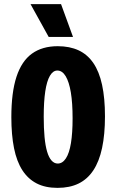

<svg xmlns="http://www.w3.org/2000/svg" viewBox="-20 -897 564 931"><path d="M259 14Q200 14 158 -7.5Q116 -29 88.5 -71.5Q61 -114 48 -178.5Q35 -243 35 -329Q35 -449 60 -525Q85 -601 135 -637Q185 -673 260 -673Q318 -673 361 -653Q404 -633 432.5 -591.5Q461 -550 475 -485.5Q489 -421 489 -333Q489 -245 475 -179.5Q461 -114 432.5 -71Q404 -28 361 -7Q318 14 259 14ZM260 -104Q283 -104 299.5 -129Q316 -154 324 -203Q332 -252 332 -323Q332 -398 323.5 -449Q315 -500 298.5 -527.5Q282 -555 258 -555Q237 -555 222 -529.5Q207 -504 199.5 -454Q192 -404 192 -331Q192 -275 196 -232.5Q200 -190 208.5 -161.5Q217 -133 230 -118.5Q243 -104 260 -104ZM216 -718 128 -877H276L334 -718Z"/></svg>

Font: Bricolage Grotesque 24pt Condensed ExtraBold
Style: Regular
Weight: 800
Width: 3
Designer: Mathieu Triay
Foundry: Atelier Triay
Version: Version 1.001;gftools[0.9.33.dev8+g029e19f]